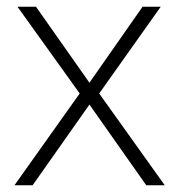

<svg xmlns="http://www.w3.org/2000/svg" viewBox="-20 -551 536 571"><path d="M217 -273 32 -531H87L246 -305L404 -531H458L275 -273L470 0H415L246 -240L77 0H23Z"/></svg>

Font: Noto Sans Thaana ExtraLight
Style: Regular
Weight: 200
Designer: David Williams
Foundry: Google Inc.
Version: Version 3.001; ttfautohint (v1.8.4.7-5d5b)